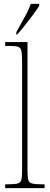

<svg xmlns="http://www.w3.org/2000/svg" viewBox="-20 -979 259 999"><path d="M7 0V-20H18Q55 -20 71 -24Q87 -28 91 -43.5Q95 -59 95 -94V-662Q95 -699 91 -715.5Q87 -732 72.5 -736Q58 -740 28 -740H7V-760H123V-94Q123 -59 127 -43.5Q131 -28 147.5 -24Q164 -20 200 -20H212V0ZM65 -812Q87 -852 107.5 -888.5Q128 -925 140 -959H184V-949Q174 -932 154 -905Q134 -878 111.5 -849.5Q89 -821 69 -799H65Z"/></svg>

Font: Noto Serif Condensed Thin
Style: Regular
Weight: 100
Width: 3
Designer: Monotype Design Team
Foundry: Monotype Imaging Inc.
Version: Version 2.013; ttfautohint (v1.8.4.7-5d5b)